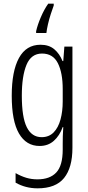

<svg xmlns="http://www.w3.org/2000/svg" viewBox="-20 -786 482 1047"><path d="M201 -542Q247 -542 276 -517.5Q305 -493 321 -453H325L331 -532H375V20Q375 128 329.5 184.5Q284 241 185 241Q119 241 65 210V158Q95 175 123.5 183.5Q152 192 184 192Q252 192 287 154.5Q322 117 322 30V-2Q322 -21 322.5 -43.5Q323 -66 325 -93H322Q305 -46 273.5 -18Q242 10 196 10Q123 10 83.5 -58Q44 -126 44 -264Q44 -398 83.5 -470Q123 -542 201 -542ZM209 -494Q150 -494 124.5 -432.5Q99 -371 99 -264Q99 -147 126 -92.5Q153 -38 207 -38Q247 -38 272.5 -64Q298 -90 310 -134.5Q322 -179 322 -233V-300Q322 -389 295.5 -441.5Q269 -494 209 -494ZM273 -756Q266 -737 257 -709.5Q248 -682 241.5 -653.5Q235 -625 233 -606H177V-616Q185 -651 203 -693Q221 -735 243 -766H273Z"/></svg>

Font: Noto Sans Gurmukhi ExtraCondensed Light
Style: Regular
Weight: 300
Width: 2
Designer: Jelle Bosma - Monotype Design Team
Foundry: Monotype Imaging Inc.
Version: Version 2.004; ttfautohint (v1.8.4.7-5d5b)